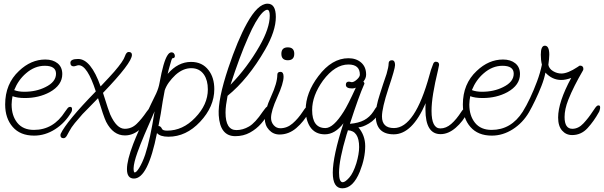

<svg xmlns="http://www.w3.org/2000/svg" viewBox="-20 -723 3277 1042"><path d="M165 13Q90 13 49 -34Q8 -81 8 -156Q8 -268 83 -338Q148 -400 226 -400Q267 -400 292.5 -379.5Q318 -359 318 -321Q318 -261 250 -223Q191 -191 115 -191Q74 -191 48 -201Q46 -190 44.5 -178.5Q43 -167 43 -156Q43 -95 74 -56.5Q105 -18 164 -18Q270 -18 333 -117Q341 -129 347 -136Q353 -143 361 -143Q371 -143 371 -131Q371 -124 369.5 -120Q368 -116 367 -114Q333 -56 279 -21.5Q225 13 165 13ZM112 -225Q176 -225 226 -250Q284 -278 284 -323Q284 -366 223 -366Q168 -366 121 -325Q79 -289 57 -234Q80 -225 112 -225Z M325 27Q308 27 308 11Q308 6 309 4Q325 -30 372.5 -87.5Q420 -145 500 -227Q454 -369 407 -369Q402 -369 393.5 -366Q385 -363 380 -363Q362 -363 362 -382Q362 -403 404 -403Q473 -403 526 -254Q581 -312 600 -334Q625 -363 639.5 -384Q654 -405 658 -418Q666 -441 678 -441Q696 -441 696 -425Q696 -382 539 -219Q571 -117 578 -102Q613 -24 657 -24Q694 -24 721.5 -50.5Q749 -77 776 -117Q779 -122 786.5 -130.5Q794 -139 799 -139Q812 -139 812 -123Q812 -117 810 -114Q785 -64 745 -26Q705 12 658 12Q594 12 556 -62Q542 -91 512 -190Q478 -155 457 -133.5Q436 -112 428 -104Q405 -78 386 -55Q367 -32 355 -9L343 13Q335 27 325 27Z M707 246Q669 246 669 195Q669 147 703 58Q714 29 738 -25Q762 -79 800 -159Q814 -186 827.5 -215.5Q841 -245 846 -274Q867 -390 889 -423Q899 -439 911 -439Q919 -439 924 -433Q929 -427 929 -419Q929 -407 916 -407Q912 -407 900 -361Q898 -353 895 -343Q892 -333 890 -322Q946 -387 1017 -387Q1078 -387 1112 -342Q1143 -302 1143 -239Q1143 -144 1066 -62Q990 19 894 19Q849 19 832 -1Q783 246 707 246ZM887 -14Q972 -14 1039 -84Q1108 -155 1108 -238Q1108 -287 1087 -318Q1063 -353 1018 -353Q973 -353 932 -316Q912 -297 897 -276.5Q882 -256 874 -233Q874 -233 863 -173Q858 -140 852.5 -106.5Q847 -73 840 -39H841Q852 -39 859 -24Q863 -14 887 -14ZM711 213Q720 213 735 189Q753 160 768 116Q795 34 819 -119Q788 -49 764.5 6.5Q741 62 726 104Q706 160 705 190Q705 213 711 213Z M1257 16Q1174 16 1167 -98Q1162 -183 1219 -354Q1270 -506 1320 -596Q1379 -703 1432 -703Q1477 -703 1477 -631Q1477 -555 1419 -454Q1327 -294 1215 -203Q1210 -177 1207 -154.5Q1204 -132 1204 -112Q1204 -17 1263 -17Q1298 -17 1331.5 -36.5Q1365 -56 1406 -117Q1409 -121 1418.5 -133.5Q1428 -146 1435 -146Q1445 -146 1445 -133Q1445 -131 1444 -125Q1443 -119 1440 -114Q1424 -83 1398 -53Q1372 -23 1336.5 -3.5Q1301 16 1257 16ZM1231 -263Q1321 -355 1388 -472Q1444 -570 1444 -638Q1444 -670 1430 -670Q1420 -670 1403 -653Q1368 -615 1328 -523Q1303 -467 1279 -402Q1255 -337 1231 -263Z M1542 -396Q1507 -396 1507 -431Q1507 -466 1542 -466Q1577 -466 1577 -431Q1577 -396 1542 -396ZM1497 7Q1463 7 1440 -18Q1417 -43 1417 -80Q1417 -125 1451 -199Q1485 -273 1485 -317Q1485 -333 1502 -333Q1519 -333 1519 -307Q1519 -271 1485 -196Q1451 -121 1451 -83Q1451 -60 1465.5 -43.5Q1480 -27 1501 -27Q1538 -27 1568 -53Q1598 -79 1623 -117Q1634 -134 1640 -140Q1646 -146 1652 -146Q1665 -146 1665 -136Q1665 -130 1657 -114Q1629 -63 1588 -28Q1547 7 1497 7Z M1838 299Q1786 299 1786 214Q1786 170 1800.5 102.5Q1815 35 1844 -54Q1798 6 1743 6Q1689 6 1662 -36Q1639 -73 1639 -127Q1639 -219 1708 -310Q1781 -407 1871 -407Q1913 -407 1940 -383.5Q1967 -360 1967 -318Q1967 -298 1952 -280Q1960 -272 1957 -267Q1927 -200 1879 -51Q1926 -55 1956 -71Q1986 -87 2006 -117Q2011 -125 2017.5 -135Q2024 -145 2028 -145Q2045 -145 2045 -131Q2045 -122 2040 -114Q2018 -74 1982.5 -53Q1947 -32 1925 -32Q1962 12 1962 70Q1962 135 1933 208Q1896 299 1838 299ZM1746 -28Q1789 -28 1845 -117Q1856 -134 1872.5 -166.5Q1889 -199 1911 -247H1910Q1902 -243 1891 -243Q1857 -243 1857 -263Q1857 -280 1874 -280Q1877 -280 1882 -278.5Q1887 -277 1889 -277Q1901 -277 1917 -291.5Q1933 -306 1933 -318Q1933 -373 1871 -373Q1798 -373 1733 -286Q1674 -204 1674 -126Q1674 -28 1746 -28ZM1840 266Q1853 266 1875 241.5Q1897 217 1914 163Q1929 112 1929 75Q1929 -13 1868 -16Q1868 -16 1866.5 -10Q1865 -4 1861 7Q1820 144 1820 214Q1820 266 1840 266Z M2117 6Q2019 6 2019 -97Q2019 -143 2041 -210Q2050 -238 2059 -266Q2068 -294 2078 -322Q2089 -360 2089 -377Q2089 -396 2107 -396Q2124 -396 2124 -370Q2124 -350 2088 -243Q2053 -136 2053 -91Q2053 -28 2118 -28Q2232 -28 2311 -316Q2316 -339 2332 -379Q2337 -388 2345 -388Q2363 -388 2363 -371Q2363 -368 2357 -342Q2340 -272 2331 -217Q2322 -162 2322 -121Q2322 -26 2370 -26Q2401 -26 2429 -50.5Q2457 -75 2484 -117Q2490 -126 2497 -133Q2504 -140 2510 -140Q2524 -140 2524 -132Q2524 -129 2522 -122.5Q2520 -116 2518 -114Q2493 -64 2453 -29.5Q2413 5 2371 5Q2289 5 2289 -128Q2289 -136 2289 -145Q2289 -154 2290 -163Q2217 6 2117 6Z M2649 13Q2574 13 2533 -34Q2492 -81 2492 -156Q2492 -268 2567 -338Q2632 -400 2710 -400Q2751 -400 2776.5 -379.5Q2802 -359 2802 -321Q2802 -261 2734 -223Q2675 -191 2599 -191Q2558 -191 2532 -201Q2530 -190 2528.5 -178.5Q2527 -167 2527 -156Q2527 -95 2558 -56.5Q2589 -18 2648 -18Q2754 -18 2817 -117Q2825 -129 2831 -136Q2837 -143 2845 -143Q2855 -143 2855 -131Q2855 -124 2853.5 -120Q2852 -116 2851 -114Q2817 -56 2763 -21.5Q2709 13 2649 13ZM2596 -225Q2660 -225 2710 -250Q2768 -278 2768 -323Q2768 -366 2707 -366Q2652 -366 2605 -325Q2563 -289 2541 -234Q2564 -225 2596 -225Z M3085 10Q3052 10 3030.5 -14.5Q3009 -39 3009 -85Q3009 -169 3080 -300Q3050 -289 3026 -289Q2977 -289 2940 -329Q2934 -296 2918.5 -256.5Q2903 -217 2885 -179.5Q2867 -142 2851 -114Q2847 -106 2841 -104Q2835 -102 2832 -102Q2817 -102 2817 -117Q2837 -149 2857 -191.5Q2877 -234 2894.5 -281Q2912 -328 2921 -372Q2915 -396 2915 -426Q2915 -475 2937 -475Q2961 -475 2961 -426Q2961 -415 2959.5 -401Q2958 -387 2956 -371Q2960 -350 2981.5 -337Q3003 -324 3027 -324Q3061 -324 3114 -359Q3125 -367 3127 -367Q3146 -367 3146 -349Q3146 -347 3145.5 -345Q3145 -343 3144 -341Q3119 -298 3099 -258.5Q3079 -219 3064 -181Q3044 -130 3044 -88Q3044 -24 3086 -24Q3119 -24 3146.5 -53.5Q3174 -83 3196 -117Q3201 -125 3210.5 -138Q3220 -151 3227 -151Q3232 -151 3234.5 -149Q3237 -147 3237 -139Q3237 -134 3234.5 -125Q3232 -116 3230 -114Q3203 -65 3168.5 -27.5Q3134 10 3085 10Z"/></svg>

Font: Send Flowers
Style: Regular
Weight: 400
Designer: Robert E. Leuschke
Foundry: Robert E. Leuschke
Version: Version 1.010; ttfautohint (v1.8.4.7-5d5b)